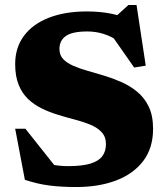

<svg xmlns="http://www.w3.org/2000/svg" viewBox="-20 -737 669 772"><path d="M515.5 -652 432.5 -659 496.5 -717H529L566 -473L519.5 -465.5L410 -622L455.5 -571.5Q429.5 -590 397.8 -600.2Q366 -610.5 331.5 -610.5Q270.5 -610.5 244.8 -592.2Q219 -574 219 -540Q219 -515.5 233.8 -499.8Q248.5 -484 274 -472.8Q299.5 -461.5 331.5 -452.5Q363.5 -443.5 398 -433Q433 -422.5 467.8 -407.2Q502.5 -392 531.5 -368.2Q560.5 -344.5 578 -308.2Q595.5 -272 595.5 -219Q595.5 -141.5 555.8 -89.5Q516 -37.5 446.5 -11.2Q377 15 286.5 15Q227 15 179.2 9Q131.5 3 80 -14L41 -219.5H82L244 -15.5L105.5 -106Q147 -85.5 180.8 -77.2Q214.5 -69 254 -69Q310.5 -69 343.8 -79.2Q377 -89.5 391.5 -109.2Q406 -129 406 -157.5Q406 -187 388.5 -205.8Q371 -224.5 342 -236.2Q313 -248 278.8 -256.8Q244.5 -265.5 211.5 -276Q178.5 -286 147.8 -301Q117 -316 93 -338.8Q69 -361.5 55 -396Q41 -430.5 41 -479.5Q41 -545 76 -592.5Q111 -640 176 -665.5Q241 -691 329 -691Q381 -691 424.8 -682.5Q468.5 -674 515.5 -652Z"/></svg>

Font: Newsreader 16pt 16pt ExtraBold
Style: Regular
Weight: 800
Version: Version 1.003